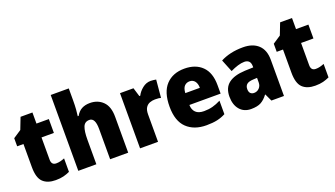

<svg xmlns="http://www.w3.org/2000/svg" viewBox="-66 -1279 3154 1808"><g transform="rotate(-20 1511.0 -375.0)"><path d="M311 -137Q332 -137 352.5 -142Q373 -147 395 -156V-21Q365 -7 332 1.5Q299 10 253 10Q171 10 126.5 -32.5Q82 -75 82 -182V-414H19V-495L99 -548L144 -664H263V-553H387V-414H263V-191Q263 -137 311 -137Z M662 -641Q662 -589 659 -550Q656 -511 652 -485H661Q684 -526 718.5 -544.5Q753 -563 801 -563Q879 -563 930 -513Q981 -463 981 -360V0H800V-304Q800 -415 742 -415Q695 -415 678.5 -372.5Q662 -330 662 -247V0H481V-760H662Z M1410 -563Q1424 -563 1438.5 -561Q1453 -559 1464 -557L1448 -379Q1438 -382 1424.5 -383.5Q1411 -385 1389 -385Q1362 -385 1337 -376Q1312 -367 1296 -343Q1280 -319 1280 -274V0H1100V-553H1235L1262 -465H1271Q1290 -503 1327.5 -533Q1365 -563 1410 -563Z M1747 -563Q1859 -563 1924 -499Q1989 -435 1989 -310V-225H1676Q1677 -177 1704.5 -150Q1732 -123 1787 -123Q1834 -123 1873.5 -133.5Q1913 -144 1956 -166V-31Q1917 -10 1872 0Q1827 10 1764 10Q1640 10 1567.5 -59.5Q1495 -129 1495 -273Q1495 -419 1563 -491Q1631 -563 1747 -563ZM1753 -434Q1722 -434 1701.5 -413Q1681 -392 1678 -343H1824Q1824 -385 1805 -409.5Q1786 -434 1753 -434Z M2335 -563Q2432 -563 2487 -512Q2542 -461 2542 -363V0H2416L2382 -73H2379Q2347 -30 2310.5 -10Q2274 10 2211 10Q2140 10 2098.5 -38.5Q2057 -87 2057 -169Q2057 -258 2113.5 -301Q2170 -344 2277 -349L2362 -352V-362Q2362 -398 2345.5 -414Q2329 -430 2300 -430Q2270 -430 2234 -419Q2198 -408 2159 -389L2109 -513Q2154 -537 2210.5 -550Q2267 -563 2335 -563ZM2324 -245Q2278 -243 2258.5 -226.5Q2239 -210 2239 -179Q2239 -150 2252.5 -136.5Q2266 -123 2288 -123Q2319 -123 2340.5 -145Q2362 -167 2362 -202V-247Z M2912 -137Q2933 -137 2953.5 -142Q2974 -147 2996 -156V-21Q2966 -7 2933 1.5Q2900 10 2854 10Q2772 10 2727.5 -32.5Q2683 -75 2683 -182V-414H2620V-495L2700 -548L2745 -664H2864V-553H2988V-414H2864V-191Q2864 -137 2912 -137Z"/></g></svg>

Font: Noto Sans Malayalam SemiCondensed Black
Style: Regular
Weight: 900
Width: 4
Designer: Jelle Bosma - Monotype Design Team
Foundry: Monotype Imaging Inc.
Version: Version 2.104; ttfautohint (v1.8.4.7-5d5b)